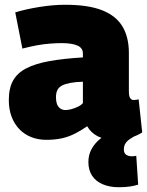

<svg xmlns="http://www.w3.org/2000/svg" viewBox="-20 -577 619 806"><path d="M17 -157Q17 -207 35 -239Q53 -271 91 -290.5Q129 -310 187.5 -320.5Q246 -331 328 -336V-353Q328 -376 304.5 -386Q281 -396 239 -396Q218 -396 190.5 -394Q163 -392 133.5 -386.5Q104 -381 74 -373L44 -525Q90 -539 147 -548Q204 -557 254 -557Q350 -557 408.5 -534Q467 -511 494 -466Q521 -421 521 -355V-194Q521 -172 527 -164.5Q533 -157 541 -157Q546 -157 551.5 -158Q557 -159 562 -160L577 -21Q555 -7 526.5 1.5Q498 10 464 10Q420 10 391 -4.5Q362 -19 346 -47Q320 -29 294.5 -16Q269 -3 240 3.5Q211 10 174 10Q140 10 111 -1.5Q82 -13 61 -35Q40 -57 28.5 -87.5Q17 -118 17 -157ZM215 -169Q215 -141 226 -128Q237 -115 255 -115Q265 -115 278.5 -118.5Q292 -122 306 -128.5Q320 -135 328 -144V-234Q297 -233 275.5 -229Q254 -225 240.5 -218Q227 -211 221 -199Q215 -187 215 -169ZM479 209Q440 209 411 196.5Q382 184 366.5 160.5Q351 137 351 103Q351 73 364.5 48.5Q378 24 401 5.5Q424 -13 450 -23L556 -11Q536 -1 523.5 8Q511 17 505.5 27Q500 37 500 50Q500 66 509.5 72.5Q519 79 534 79Q539 79 543.5 78.5Q548 78 552 77L560 198Q545 203 525 206Q505 209 479 209Z"/></svg>

Font: Georama ExtraBold
Style: Regular
Weight: 800
Designer: Jean-Baptiste Levee
Foundry: Production Type
Version: Version 1.001